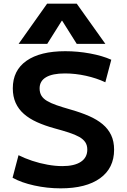

<svg xmlns="http://www.w3.org/2000/svg" viewBox="-20 -1020 693 1050"><path d="M311.7 10Q237.7 10 167 -5.7Q96.3 -21.3 48.7 -48L81.3 -171.3Q115 -154.3 156.2 -140.6Q197.3 -126.9 240.2 -119.3Q283 -111.6 320.7 -111.6Q386.7 -111.6 422 -135Q457.4 -158.3 457.4 -202Q457.4 -225.7 446.4 -242.2Q435.4 -258.7 413.4 -271.2Q391.4 -283.7 357.2 -294.9Q323 -306 277.3 -318.4Q224.4 -333 182.4 -352Q140.4 -371 110.7 -397Q81 -423 65.5 -457.7Q50 -492.3 50 -537Q50 -635 124.8 -687.5Q199.7 -740 337 -740Q405.3 -740 472.8 -727.5Q540.3 -715 588.6 -693.3L556 -570.1Q508 -592.7 449.8 -605.6Q391.7 -618.4 335.3 -618.4Q266.6 -618.4 231.6 -597.5Q196.6 -576.7 196.6 -536.7Q196.6 -513.3 206.6 -496.8Q216.6 -480.3 237.3 -468Q258 -455.7 289.5 -444.7Q321 -433.7 364.6 -421.3Q422 -405 466.3 -385.7Q510.6 -366.3 541.1 -340.8Q571.6 -315.3 587.8 -281.2Q604 -247 604 -201.3Q604 -100.7 527.5 -45.3Q451 10 311.7 10ZM81.7 -780 237.7 -1000H399.6L556.3 -780H399.7L320 -906.7H318L238.3 -780Z"/></svg>

Font: M PLUS 1 Thin
Style: Regular
Weight: 100
Designer: Coji Morishita
Foundry: UNDERFOREST DESIGN
Version: Version 1.001